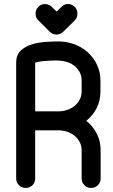

<svg xmlns="http://www.w3.org/2000/svg" viewBox="-20 -931 559 950"><path d="M154 -286V-48Q154 -28 140.5 -14.5Q127 -1 107 -1Q88 -1 74 -14.5Q60 -28 60 -48V-621Q60 -659 82 -680Q104 -701 136 -711Q168 -721 204 -723.5Q240 -726 270 -726Q310 -726 348 -712Q386 -698 414.5 -672Q443 -646 460 -610.5Q477 -575 477 -532V-479Q477 -432 458 -395.5Q439 -359 407 -333Q439 -308 458.5 -270.5Q478 -233 478 -187V-48Q478 -28 464 -14.5Q450 -1 431 -1Q411 -1 397.5 -14.5Q384 -28 384 -48V-187Q384 -210 374 -228.5Q364 -247 348 -260Q332 -273 311.5 -279.5Q291 -286 270 -286ZM270 -380Q291 -380 312 -387Q333 -394 349 -407Q365 -420 374.5 -438.5Q384 -457 384 -480V-532Q384 -558 372.5 -577Q361 -596 343.5 -608.5Q326 -621 303.5 -626.5Q281 -632 258 -632Q246 -632 230 -631L199 -629Q184 -628 172 -625.5Q160 -623 154 -621V-380ZM170 -830Q162 -837 159 -846Q156 -855 156 -864Q156 -883 170 -897Q183 -911 202 -911Q212 -911 220.5 -907.5Q229 -904 236 -897L260 -874L284 -897Q297 -911 317 -911Q326 -911 334.5 -907.5Q343 -904 350 -897Q363 -883 363 -864Q363 -855 360 -846Q357 -837 350 -830L293 -774Q278 -760 260 -760Q240 -760 226 -774Z"/></svg>

Font: VDS
Style: Regular
Weight: 400
Designer: artmaker
Foundry: artmaker
Version: Version 1.000 2009 initial release